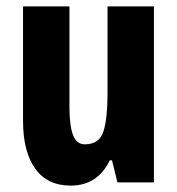

<svg xmlns="http://www.w3.org/2000/svg" viewBox="-20 -570 554 600"><path d="M461 -550V0H347L330 -69H323Q285 10 201 10Q128 10 90 -43Q52 -96 52 -192V-550H197V-237Q197 -178 208 -148.5Q219 -119 245 -119Q291 -119 303.5 -160Q316 -201 316 -274V-550Z"/></svg>

Font: Noto Sans Myanmar UI ExtraCondensed ExtraBold
Style: Regular
Weight: 800
Width: 2
Designer: Monotype Design Team
Foundry: Monotype Imaging Inc.
Version: Version 2.103; ttfautohint (v1.8.4.7-5d5b)